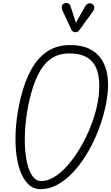

<svg xmlns="http://www.w3.org/2000/svg" viewBox="-20 -1288 761 1317"><path d="M257.5 9.5Q209 9.5 173.8 -24.8Q138.5 -59 117.2 -119.2Q96 -179.5 89.2 -259Q82.5 -338.5 90.5 -429.5Q98.5 -520.5 121.5 -615.5Q149.5 -730.5 194.8 -811.8Q240 -893 305.8 -936Q371.5 -979 460 -979Q539 -979 591.5 -953.8Q644 -928.5 674 -884.5Q704 -840.5 714.5 -783.5Q725 -726.5 719.5 -662.5Q713 -589.5 692.8 -512Q672.5 -434.5 640.2 -359Q608 -283.5 566.2 -217.2Q524.5 -151 475 -99.8Q425.5 -48.5 370.8 -19.5Q316 9.5 257.5 9.5ZM179.5 -591Q162.5 -514 155.2 -436.2Q148 -358.5 151 -288.5Q154 -218.5 167.5 -163.8Q181 -109 204.8 -77.5Q228.5 -46 263 -46Q306 -46 350.5 -73Q395 -100 437.8 -147Q480.5 -194 518.2 -254.5Q556 -315 586 -383Q616 -451 635 -519.8Q654 -588.5 659 -651.5Q663.5 -709 657 -758Q650.5 -807 628.2 -843.8Q606 -880.5 564 -901Q522 -921.5 455.5 -921.5Q380 -921.5 327 -883Q274 -844.5 238.5 -770.8Q203 -697 179.5 -591ZM492.5 -1067Q488 -1067 480.8 -1071.8Q473.5 -1076.5 469.5 -1084.5L410 -1213Q399.5 -1236 405.2 -1249Q411 -1262 422.5 -1265.5Q437.5 -1270.5 449 -1264.5Q460.5 -1258.5 464.5 -1244L500.5 -1132L563.5 -1243Q576.5 -1264.5 591.5 -1265.2Q606.5 -1266 616 -1258.5Q627.5 -1248 627 -1235.2Q626.5 -1222.5 618 -1210.5L525 -1082.5Q516.5 -1070 508.2 -1068.5Q500 -1067 492.5 -1067Z"/></svg>

Font: Edu QLD Hand
Style: Regular
Weight: 400
Designer: Tina and Corey Anderson, Eben Sorkin
Foundry: Sorkin Type Co.
Version: Version 2.000